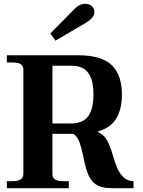

<svg xmlns="http://www.w3.org/2000/svg" viewBox="-20 -991 752 1011"><path d="M272 -777 245 -815 367 -938Q396 -971 428 -971Q452 -971 464.5 -958Q477 -945 477 -928Q477 -912 465 -897.5Q453 -883 429 -869ZM683 -37V0H570Q510 0 480 -23.5Q450 -47 434 -101Q426 -128 419 -164Q409 -213 399 -241Q389 -269 367 -286H256V-75Q256 -55 269.5 -46Q283 -37 311 -37H342V0H16V-37H46Q75 -37 89 -46.5Q103 -56 103 -75V-624Q103 -644 89 -653Q75 -662 46 -662H16V-700H391Q516 -700 569 -647.5Q622 -595 622 -494Q622 -416 592 -366.5Q562 -317 493 -298Q528 -281 544 -252Q560 -223 573 -177Q586 -132 598 -104.5Q610 -77 630.5 -57.5Q651 -38 683 -37ZM256 -341H355Q416 -341 444 -378.5Q472 -416 472 -494Q472 -571 444 -608Q416 -645 355 -645H256Z"/></svg>

Font: Taviraj DemiBold
Style: Regular
Weight: 600
Designer: Katatrad Team
Foundry: CadsonDemak
Version: Version 1.030